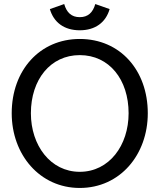

<svg xmlns="http://www.w3.org/2000/svg" viewBox="-20 -915 790 951"><path d="M375 -765C452 -765 504 -804 523 -870L452 -895C440 -853 416 -830 375 -830C334 -830 310 -853 298 -895L227 -870C246 -804 298 -765 375 -765ZM375 16C575 16 712 -149 712 -354C712 -567 575 -722 375 -722C177 -722 38 -567 38 -354C38 -149 177 16 375 16ZM375 -64C230 -64 133 -195 133 -354C133 -521 230 -642 375 -642C521 -642 617 -521 617 -354C617 -195 521 -64 375 -64Z"/></svg>

Font: Alpha Lyrae Medium
Style: Regular
Weight: 500
Designer: Nikolay Petroussenko, Plamen Motev
Foundry: Fontfabric LLC
Version: Version 1.000;hotconv 1.0.109;makeotfexe 2.5.65596